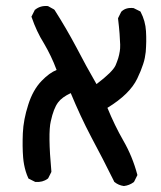

<svg xmlns="http://www.w3.org/2000/svg" viewBox="-20 -493 540 644"><path d="M395 130.9Q377.4 128.4 364.3 117.7L363.3 117.2L362.8 115.7Q325.7 40.5 286.1 -33.2Q267.1 -69.3 250 -106.2Q232.9 -143.1 217.3 -180.7Q202.6 -173.8 191.9 -166Q181.2 -158.2 174.8 -149.4Q159.7 -129.4 150.4 -86.4Q145.5 -66.4 146 -23.7Q146.5 19 152.3 81.5V83L151.9 84.5L142.1 104L141.1 105.5L140.1 106.4Q123 119.1 99.1 117.2H98.1L97.2 116.7L77.6 106.9L75.7 106L74.7 104Q69.8 93.3 66.4 82Q63 70.8 60.8 59.1Q58.6 47.4 57.6 35.2Q54.7 -1 56.6 -46.4Q58.6 -91.8 74.7 -141.6Q90.3 -191.4 119.6 -221.7Q146 -249 169.9 -258.3Q160.6 -283.2 150.1 -304.9Q139.6 -326.7 127.9 -346.7Q114.7 -367.7 104.5 -389.6Q94.2 -411.6 86.4 -434.6L85.4 -437L86.4 -439L96.2 -458.5L96.7 -460L97.7 -460.4Q115.2 -474.6 139.2 -472.7H140.6L141.6 -472.2L161.1 -461.4L162.1 -460.4L163.1 -459.5Q202.1 -398.4 236.3 -334Q268.1 -272.5 303.7 -210.9Q357.9 -252 367.7 -273.9Q370.1 -279.8 372.3 -285.6Q374.5 -291.5 376.5 -297.6Q378.4 -303.7 379.6 -309.6Q380.9 -315.4 381.8 -321.3Q383.3 -329.1 383.1 -343.3Q382.8 -357.4 381.1 -379.6Q379.4 -401.9 376 -430.2V-431.6L376.5 -433.1L386.2 -452.6L386.7 -453.6L387.7 -454.6Q395.5 -461.9 405.5 -464.6Q415.5 -467.3 427.7 -465.8H428.7L429.2 -465.3L448.7 -455.6L450.7 -454.6L451.7 -453.1Q467.8 -422.4 469.7 -388.2Q470.7 -371.1 470.5 -353.8Q470.2 -336.4 468.8 -318.8Q467.8 -309.6 465.8 -299.3Q463.9 -289.1 460.2 -278.1Q456.5 -267.1 451.7 -254.9Q446.8 -242.7 440.4 -229.5Q415.5 -177.2 340.3 -131.3Q364.7 -71.8 393.6 -21.5Q424.3 31.7 440.4 92.3L440.9 94.2L439.9 96.2L430.2 115.7L429.2 117.2L428.2 118.2Q413.6 128.9 396 130.9H395.5Z"/></svg>

Font: NaikaiFont
Style: SemiBold
Weight: 600
Version: Version 1.89